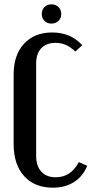

<svg xmlns="http://www.w3.org/2000/svg" viewBox="-20 -858 425 887"><path d="M43 -514Q43 -604 91 -656Q139 -708 221 -708Q307 -708 360 -649L328 -620Q306 -641 284 -650.5Q262 -660 236 -660Q194 -660 170.5 -635Q147 -610 147 -565V-138Q147 -91 171 -65Q195 -39 238 -39Q307 -39 344 -109L383 -92Q363 -43 322 -17Q281 9 224 9Q140 9 91.5 -44.5Q43 -98 43 -192ZM173 -793Q173 -813 185.5 -825.5Q198 -838 218 -838Q237 -838 250 -825.5Q263 -813 263 -793Q263 -774 250 -761.5Q237 -749 218 -749Q198 -749 185.5 -761.5Q173 -774 173 -793Z"/></svg>

Font: Moniqa Paragraph
Style: Bold
Weight: 700
Designer: Rajesh Rajput
Foundry: Rajesh Rajput
Version: Version 1.000